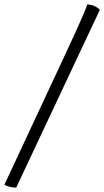

<svg xmlns="http://www.w3.org/2000/svg" viewBox="-31 -768 476 877"><path d="M43 89Q25 89 10.5 84.5Q-4 80 -11 76L264 -513Q293 -575 313 -619Q333 -663 346.5 -694Q360 -725 368 -748Q391 -746 405.5 -738Q420 -730 425 -723Z"/></svg>

Font: Texturina Medium 12pt Light
Style: Italic
Weight: 300
Italic angle: -11°
Version: Version 1.002